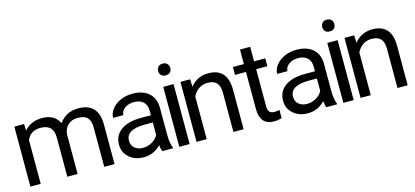

<svg xmlns="http://www.w3.org/2000/svg" viewBox="-62 -1204 3613 1673"><g transform="rotate(-15 1745.0 -368.0)"><path d="M139 -545 141 -485Q201 -555 302 -555Q415 -555 456 -468Q483 -507 526.5 -531Q570 -555 629 -555Q807 -555 810 -366V-4H717V-361Q717 -419 690.5 -447.5Q664 -476 602 -476Q550 -476 516 -445.5Q482 -415 477 -363V-4H384V-358Q384 -476 268 -476Q177 -476 144 -399V-4H51V-545Z M1241 -5Q1233 -21 1228 -62Q1163 5 1074 5Q994 5 942.5 -40.5Q891 -86 891 -155Q891 -240 955.5 -286.5Q1020 -333 1136 -333H1226V-376Q1226 -424 1197 -453Q1168 -482 1112 -482Q1062 -482 1028.5 -457Q995 -432 995 -396H902Q902 -437 931 -474.5Q960 -512 1009 -534Q1058 -556 1117 -556Q1211 -556 1264 -509.5Q1317 -463 1319 -381V-132Q1319 -57 1338 -13V-5ZM1226 -157V-268H1154Q984 -268 984 -168Q984 -125 1013 -100.5Q1042 -76 1087 -76Q1131 -76 1170 -98.5Q1209 -121 1226 -157Z M1487 -3H1394V-544H1487ZM1387 -688Q1387 -710 1400.5 -725.5Q1414 -741 1441 -741Q1468 -741 1482 -725.5Q1496 -710 1496 -687.5Q1496 -665 1482 -650Q1468 -635 1441 -635Q1414 -635 1400.5 -650Q1387 -665 1387 -688Z M1637 -547 1640 -479Q1702 -557 1802 -557Q1974 -557 1975 -363V-6H1883V-364Q1882 -422 1856 -450Q1830 -478 1774 -478Q1729 -478 1695 -454Q1661 -430 1642 -391V-6H1550V-547Z M2216 -685V-554H2317V-483H2216V-147Q2216 -115 2229.5 -98.5Q2243 -82 2276 -82Q2292 -82 2320 -88V-13Q2283 -3 2249 -3Q2187 -3 2155.5 -40.5Q2124 -78 2124 -147V-483H2025V-554H2124V-685Z M2721 -5Q2713 -21 2708 -62Q2643 5 2554 5Q2474 5 2422.5 -40.5Q2371 -86 2371 -155Q2371 -240 2435.5 -286.5Q2500 -333 2616 -333H2706V-376Q2706 -424 2677 -453Q2648 -482 2592 -482Q2542 -482 2508.5 -457Q2475 -432 2475 -396H2382Q2382 -437 2411 -474.5Q2440 -512 2489 -534Q2538 -556 2597 -556Q2691 -556 2744 -509.5Q2797 -463 2799 -381V-132Q2799 -57 2818 -13V-5ZM2706 -157V-268H2634Q2464 -268 2464 -168Q2464 -125 2493 -100.5Q2522 -76 2567 -76Q2611 -76 2650 -98.5Q2689 -121 2706 -157Z M2967 -3H2874V-544H2967ZM2867 -688Q2867 -710 2880.5 -725.5Q2894 -741 2921 -741Q2948 -741 2962 -725.5Q2976 -710 2976 -687.5Q2976 -665 2962 -650Q2948 -635 2921 -635Q2894 -635 2880.5 -650Q2867 -665 2867 -688Z M3117 -547 3120 -479Q3182 -557 3282 -557Q3454 -557 3455 -363V-6H3363V-364Q3362 -422 3336 -450Q3310 -478 3254 -478Q3209 -478 3175 -454Q3141 -430 3122 -391V-6H3030V-547Z"/></g></svg>

Font: lipipragatuchhi
Style: Regular
Weight: 400
Designer: Abhinash Majhi
Version: Version 1.000